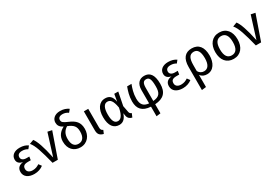

<svg xmlns="http://www.w3.org/2000/svg" viewBox="82 -2019 5059 3500"><g transform="rotate(-30 2611.5 -268.5)"><path d="M258 12C331 12 398 -11 447 -50L404 -108C362 -79 319 -62 263 -62C190 -62 150 -99 150 -151C150 -213 181 -239 265 -239H321L332 -311H271C207 -311 167 -341 167 -388C167 -439 202 -467 266 -467C315 -467 348 -456 384 -435L428 -490C383 -521 331 -539 257 -539C145 -539 72 -484 72 -395C72 -331 112 -295 183 -281C104 -271 51 -233 51 -147C51 -45 135 12 258 12Z M642 0H753L934 -519L844 -538L700 -78C647 -331 595 -473 545 -538L457 -505C526 -428 573 -271 642 0Z M997 -240C997 -82 1090 12 1229 12C1377 12 1462 -107 1462 -243C1462 -382 1395 -447 1268 -501C1169 -543 1147 -563 1147 -608C1147 -646 1172 -678 1239 -678C1284 -678 1318 -667 1359 -639L1406 -696C1358 -729 1306 -750 1228 -750C1113 -750 1052 -683 1052 -608C1052 -552 1074 -508 1148 -471C1060 -427 997 -355 997 -240ZM1096 -240C1096 -343 1136 -403 1205 -446C1325 -398 1363 -349 1363 -243C1363 -125 1315 -62 1229 -62C1139 -62 1096 -126 1096 -240Z M1605 -527V-130C1605 -46 1635 -9 1714 12L1743 -57C1710 -72 1697 -89 1697 -141V-527Z M1855 -259C1855 -78 1927 12 2047 12C2137 12 2184 -55 2211 -138L2220 -82C2229 -25 2270 6 2314 13L2346 -63C2316 -74 2305 -89 2300 -116L2274 -250L2329 -527H2245L2219 -376C2198 -497 2143 -539 2056 -539C1923 -539 1855 -422 1855 -259ZM2061 -466C2125 -466 2167 -424 2194 -267C2161 -94 2105 -61 2057 -61C1989 -61 1953 -122 1953 -259C1953 -394 1992 -466 2061 -466Z M2708 11V213L2796 202V11C2976 0 3063 -85 3063 -268C3063 -463 2992 -539 2878 -539C2774 -539 2708 -470 2708 -338V-58C2600 -68 2548 -120 2548 -250C2548 -360 2579 -453 2608 -527H2516C2487 -449 2456 -354 2456 -243C2456 -88 2530 1 2708 11ZM2880 -467C2942 -467 2969 -420 2969 -266C2969 -125 2928 -69 2796 -58V-334C2796 -448 2834 -467 2880 -467Z M3383 12C3456 12 3523 -11 3572 -50L3529 -108C3487 -79 3444 -62 3388 -62C3315 -62 3275 -99 3275 -151C3275 -213 3306 -239 3390 -239H3446L3457 -311H3396C3332 -311 3292 -341 3292 -388C3292 -439 3327 -467 3391 -467C3440 -467 3473 -456 3509 -435L3553 -490C3508 -521 3456 -539 3382 -539C3270 -539 3197 -484 3197 -395C3197 -331 3237 -295 3308 -281C3229 -271 3176 -233 3176 -147C3176 -45 3260 12 3383 12Z M3663 213 3755 202V-54C3789 -6 3837 12 3893 12C4029 12 4100 -115 4100 -264C4100 -440 4024 -539 3878 -539C3737 -539 3663 -448 3663 -271ZM3880 -467C3959 -467 4001 -405 4001 -264C4001 -133 3955 -63 3871 -63C3823 -63 3781 -86 3755 -133V-256C3755 -392 3786 -467 3880 -467Z M4219 -263C4219 -96 4304 12 4454 12C4603 12 4689 -101 4689 -264C4689 -431 4605 -539 4455 -539C4305 -539 4219 -426 4219 -263ZM4318 -263C4318 -401 4367 -465 4455 -465C4542 -465 4590 -401 4590 -264C4590 -126 4542 -62 4454 -62C4366 -62 4318 -126 4318 -263Z M4921 0H5032L5213 -519L5123 -538L4979 -78C4926 -331 4874 -473 4824 -538L4736 -505C4805 -428 4852 -271 4921 0Z"/></g></svg>

Font: FiraGO Unicode
Style: Regular
Weight: 400
Designer: bBox Type
Foundry: bBox Type GmbH
Version: Version 1.001;PS 001.001;hotconv 1.0.88;makeotf.lib2.5.64775